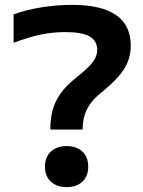

<svg xmlns="http://www.w3.org/2000/svg" viewBox="-20 -760 590 790"><path d="M187 -227Q187 -268 195.5 -303Q204 -338 227 -372Q250 -406 294 -441Q327 -467 345.5 -486Q364 -505 372 -521.5Q380 -538 380 -555Q380 -592 348.5 -610Q317 -628 249 -628Q197 -628 147 -617.5Q97 -607 36 -584V-701Q88 -720 152 -730Q216 -740 277 -740Q397 -740 457.5 -698Q518 -656 518 -572Q518 -538 506.5 -507.5Q495 -477 468.5 -446.5Q442 -416 397 -379Q365 -354 348.5 -328.5Q332 -303 326 -278.5Q320 -254 320 -227ZM254 10Q214 10 189.5 -12.5Q165 -35 165 -74Q165 -114 189.5 -136.5Q214 -159 254 -159Q295 -159 319 -136.5Q343 -114 343 -74Q343 -35 319 -12.5Q295 10 254 10Z"/></svg>

Font: M PLUS Code Latin SemiExpanded SemiBold
Style: Regular
Weight: 600
Width: 6
Designer: Coji Morishita
Foundry: UNDERFOREST DESIGN
Version: Version 1.002; ttfautohint (v1.8.3)